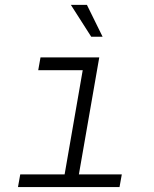

<svg xmlns="http://www.w3.org/2000/svg" viewBox="-20 -762 627 782"><path d="M145 -528.3H384.3L301.3 -51.8H476.1L466.8 0H53.2L62.5 -51.8H243.2L316.9 -476.1H135.7ZM397.9 -612.3H351.6L268.6 -742.2H334Z"/></svg>

Font: TypoPRO Roboto Mono
Style: Italic
Weight: 300
Designer: Google
Version: Version 2.000986; 2015; ttfautohint (v1.3)